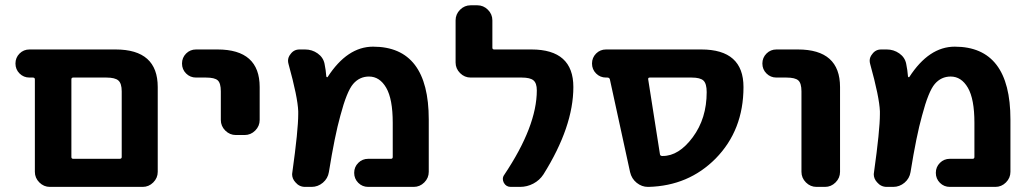

<svg xmlns="http://www.w3.org/2000/svg" viewBox="-20 -735 3941 734"><path d="M247.1 -20.5H170.9Q147.5 -20.5 130.4 -37.6Q113.3 -54.7 113.3 -78.1V-431.6Q113.3 -438.5 105.5 -438.5H92.8Q70.3 -438.5 54.7 -454.1Q39.1 -469.7 39.1 -492.2Q39.1 -514.6 54.7 -530.3Q70.3 -545.9 92.8 -545.9H421.9Q583 -545.9 583 -402.3V-78.1Q583 -54.7 565.9 -37.6Q548.8 -20.5 525.4 -20.5ZM445.3 -385.7Q445.3 -416 432.6 -427.2Q419.9 -438.5 386.7 -438.5H259.8Q252.9 -438.5 252.9 -431.6V-134.8Q252.9 -127.9 259.8 -127.9H437.5Q445.3 -127.9 445.3 -134.8Z M729.5 -438.5Q707 -438.5 691.4 -454.1Q675.8 -469.7 675.8 -492.2Q675.8 -514.6 691.4 -530.3Q707 -545.9 729.5 -545.9H811.5Q972.7 -545.9 972.7 -402.3V-276.4Q972.7 -252.9 955.6 -235.8Q938.5 -218.8 915 -218.8H881.8Q858.4 -218.8 841.3 -235.8Q824.2 -252.9 824.2 -276.4V-385.7Q824.2 -417 812.5 -427.7Q800.8 -438.5 767.6 -438.5Z M1227.5 -442.4Q1228.5 -440.4 1230 -439.9Q1231.4 -439.5 1232.4 -440.4Q1307.6 -556.6 1406.2 -556.6Q1619.1 -556.6 1619.1 -278.3V-78.1Q1619.1 -54.7 1602.1 -37.6Q1585 -20.5 1561.5 -20.5H1387.7Q1365.2 -20.5 1349.6 -36.1Q1334 -51.8 1334 -74.2Q1334 -96.7 1349.6 -112.3Q1365.2 -127.9 1387.7 -127.9H1474.6Q1481.4 -127.9 1481.4 -134.8V-265.6Q1481.4 -356.4 1456.5 -399.4Q1431.6 -442.4 1390.6 -442.4Q1354.5 -442.4 1330.1 -414.1Q1305.7 -385.7 1281.2 -293Q1259.8 -216.8 1237.3 -77.1Q1233.4 -52.7 1214.4 -36.6Q1195.3 -20.5 1170.9 -20.5H1146.5Q1124 -20.5 1109.4 -38.1Q1096.7 -51.8 1096.7 -69.3Q1096.7 -73.2 1097.7 -77.1Q1120.1 -237.3 1120.1 -298.8Q1120.1 -304.7 1120.1 -309.6Q1118.2 -363.3 1083 -490.2Q1081.1 -497.1 1081.1 -502.9Q1081.1 -516.6 1090.8 -528.3Q1103.5 -545.9 1125 -545.9H1146.5Q1172.9 -545.9 1194.3 -530.8Q1215.8 -515.6 1220.7 -491.2Q1225.6 -467.8 1227.5 -442.4Z M1932.6 -20.5Q1915 -20.5 1906.2 -36.1Q1902.3 -43.9 1902.3 -50.8Q1902.3 -59.6 1908.2 -67.4Q2032.2 -252.9 2032.2 -389.6Q2032.2 -417 2019.5 -427.7Q2006.8 -438.5 1974.6 -438.5H1779.3Q1755.9 -438.5 1738.8 -455.6Q1721.7 -472.7 1721.7 -496.1V-657.2Q1721.7 -680.7 1738.8 -697.8Q1755.9 -714.8 1779.3 -714.8H1804.7Q1828.1 -714.8 1845.2 -697.8Q1862.3 -680.7 1862.3 -657.2V-552.7Q1862.3 -545.9 1869.1 -545.9H2011.7Q2171.9 -545.9 2171.9 -402.3Q2171.9 -251 2057.6 -68.4Q2043 -45.9 2019 -33.2Q1995.1 -20.5 1967.8 -20.5Z M2463.9 -438.5Q2457 -438.5 2458 -431.6L2502.9 -145.5Q2503.9 -138.7 2511.7 -138.7H2513.7Q2575.2 -138.7 2628.4 -210.4Q2681.6 -282.2 2681.6 -382.8Q2681.6 -415 2669.4 -426.8Q2657.2 -438.5 2624 -438.5ZM2311.5 -431.6Q2309.6 -438.5 2301.8 -438.5H2296.9Q2274.4 -438.5 2258.8 -454.1Q2243.2 -469.7 2243.2 -492.2Q2243.2 -514.6 2258.8 -530.3Q2274.4 -545.9 2296.9 -545.9H2661.1Q2822.3 -545.9 2822.3 -402.3Q2822.3 -237.3 2715.8 -128.9Q2612.3 -24.4 2459 -20.5Q2458 -20.5 2457 -20.5Q2433.6 -20.5 2414.1 -36.1Q2394.5 -51.8 2388.7 -77.1Z M2948.2 -438.5Q2925.8 -438.5 2910.2 -454.1Q2894.5 -469.7 2894.5 -492.2Q2894.5 -514.6 2910.2 -530.3Q2925.8 -545.9 2948.2 -545.9H3030.3Q3191.4 -545.9 3191.4 -402.3V-78.1Q3191.4 -54.7 3174.3 -37.6Q3157.2 -20.5 3133.8 -20.5H3101.6Q3078.1 -20.5 3061 -37.6Q3043.9 -54.7 3043.9 -78.1V-385.7Q3043.9 -417 3031.7 -427.7Q3019.5 -438.5 2986.3 -438.5Z M3451.2 -442.4Q3452.1 -440.4 3453.6 -439.9Q3455.1 -439.5 3456.1 -440.4Q3531.2 -556.6 3629.9 -556.6Q3842.8 -556.6 3842.8 -278.3V-78.1Q3842.8 -54.7 3825.7 -37.6Q3808.6 -20.5 3785.2 -20.5H3611.3Q3588.9 -20.5 3573.2 -36.1Q3557.6 -51.8 3557.6 -74.2Q3557.6 -96.7 3573.2 -112.3Q3588.9 -127.9 3611.3 -127.9H3698.2Q3705.1 -127.9 3705.1 -134.8V-265.6Q3705.1 -356.4 3680.2 -399.4Q3655.3 -442.4 3614.3 -442.4Q3578.1 -442.4 3553.7 -414.1Q3529.3 -385.7 3504.9 -293Q3483.4 -216.8 3460.9 -77.1Q3457 -52.7 3438 -36.6Q3418.9 -20.5 3394.5 -20.5H3370.1Q3347.7 -20.5 3333 -38.1Q3320.3 -51.8 3320.3 -69.3Q3320.3 -73.2 3321.3 -77.1Q3343.8 -237.3 3343.8 -298.8Q3343.8 -304.7 3343.8 -309.6Q3341.8 -363.3 3306.6 -490.2Q3304.7 -497.1 3304.7 -502.9Q3304.7 -516.6 3314.5 -528.3Q3327.1 -545.9 3348.6 -545.9H3370.1Q3396.5 -545.9 3418 -530.8Q3439.5 -515.6 3444.3 -491.2Q3449.2 -467.8 3451.2 -442.4Z"/></svg>

Font: Gen Jyuu Gothic P Bold
Style: Bold
Weight: 700
Designer: [Source Han Sans]
Ryoko NISHIZUKA  (kana & ideographs); Paul D. Hunt (Latin, Greek & Cyrillic); Wenlong ZHANG  (bopomofo
Version: Version 1.002.20150607